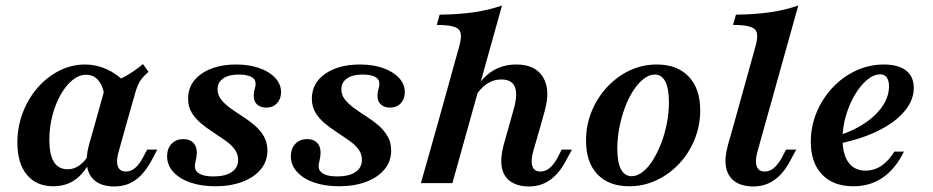

<svg xmlns="http://www.w3.org/2000/svg" viewBox="-20 -661 3366 693"><path d="M172.6 11.3Q111.3 11.3 77 -30.2Q42.7 -71.8 42.7 -146Q42.7 -203.2 62.1 -254Q81.5 -304.8 115.3 -344Q149.2 -383.1 193.5 -405.6Q237.9 -428.2 287.1 -428.2Q327.4 -428.2 364.9 -411.3Q402.4 -394.4 434.7 -361.3L357.3 -309.7Q353.2 -348.4 335.9 -369.8Q318.5 -391.1 291.1 -391.1Q265.3 -391.1 241.5 -371.8Q217.7 -352.4 198.8 -319Q179.8 -285.5 169 -243.5Q158.1 -201.6 158.1 -156.5Q158.1 -103.2 174.6 -76.6Q191.1 -50 224.2 -50Q247.6 -50 267.3 -64.5Q287.1 -79 304 -107.3L312.1 -93.5Q289.5 -41.1 254.8 -14.9Q220.2 11.3 172.6 11.3ZM321 -208.1 362.1 -354.8Q401.6 -368.5 433.5 -386.3Q465.3 -404 496 -429.8L516.1 -401.6Q502.4 -390.3 493.1 -379Q483.9 -367.7 477.4 -352.8Q471 -337.9 465.3 -316.1L434.7 -208.1ZM408.1 -112.9Q398.4 -79.8 405.2 -60.9Q412.1 -41.9 434.7 -41.9Q452.4 -41.9 467.3 -54.4Q482.3 -66.9 495.2 -91.1L511.3 -121H547.6L528.2 -83.9Q511.3 -52.4 491.5 -31Q471.8 -9.7 447.2 1.2Q422.6 12.1 391.1 12.1Q349.2 11.3 325 -6.9Q300.8 -25 294.8 -58.1Q288.7 -91.1 300.8 -137.1L321 -208.1H434.7Z M757.3 11.3Q705.6 11.3 666.5 -2.4Q627.4 -16.1 605.2 -40.7Q583.1 -65.3 583.1 -96.8Q583.1 -125 599.2 -141.9Q615.3 -158.9 641.9 -158.9Q664.5 -158.9 677.4 -146Q690.3 -133.1 690.3 -110.5Q690.3 -96.8 686.7 -82.3Q683.1 -67.7 683.1 -58.9Q684.7 -41.9 701.6 -33.1Q718.5 -24.2 750.8 -24.2Q792.7 -24.2 816.1 -39.9Q839.5 -55.6 839.5 -83.9Q839.5 -105.6 826.6 -122.6Q813.7 -139.5 793.1 -154Q772.6 -168.5 749.6 -183.5Q726.6 -198.4 706 -215.3Q685.5 -232.3 672.2 -254Q658.9 -275.8 658.9 -304.8Q658.9 -361.3 707.3 -394.8Q755.6 -428.2 832.3 -428.2Q879.8 -428.2 916.1 -415.3Q952.4 -402.4 973.4 -379.8Q994.4 -357.3 994.4 -328.2Q994.4 -304 979.8 -288.3Q965.3 -272.6 941.1 -272.6Q921 -272.6 908.5 -283.5Q896 -294.4 896 -312.9Q895.2 -325.8 899.2 -339.1Q903.2 -352.4 902.4 -359.7Q902.4 -375.8 886.3 -383.9Q870.2 -391.9 841.1 -391.9Q805.6 -391.9 785.5 -377.8Q765.3 -363.7 765.3 -338.7Q765.3 -317.7 778.6 -301.2Q791.9 -284.7 812.1 -270.2Q832.3 -255.6 855.6 -240.7Q879 -225.8 899.2 -208.5Q919.4 -191.1 932.3 -169Q945.2 -146.8 945.2 -117.7Q945.2 -79 921.4 -50Q897.6 -21 854.8 -4.8Q812.1 11.3 757.3 11.3Z M1204 11.3Q1152.4 11.3 1113.3 -2.4Q1074.2 -16.1 1052 -40.7Q1029.8 -65.3 1029.8 -96.8Q1029.8 -125 1046 -141.9Q1062.1 -158.9 1088.7 -158.9Q1111.3 -158.9 1124.2 -146Q1137.1 -133.1 1137.1 -110.5Q1137.1 -96.8 1133.5 -82.3Q1129.8 -67.7 1129.8 -58.9Q1131.5 -41.9 1148.4 -33.1Q1165.3 -24.2 1197.6 -24.2Q1239.5 -24.2 1262.9 -39.9Q1286.3 -55.6 1286.3 -83.9Q1286.3 -105.6 1273.4 -122.6Q1260.5 -139.5 1239.9 -154Q1219.4 -168.5 1196.4 -183.5Q1173.4 -198.4 1152.8 -215.3Q1132.3 -232.3 1119 -254Q1105.6 -275.8 1105.6 -304.8Q1105.6 -361.3 1154 -394.8Q1202.4 -428.2 1279 -428.2Q1326.6 -428.2 1362.9 -415.3Q1399.2 -402.4 1420.2 -379.8Q1441.1 -357.3 1441.1 -328.2Q1441.1 -304 1426.6 -288.3Q1412.1 -272.6 1387.9 -272.6Q1367.7 -272.6 1355.2 -283.5Q1342.7 -294.4 1342.7 -312.9Q1341.9 -325.8 1346 -339.1Q1350 -352.4 1349.2 -359.7Q1349.2 -375.8 1333.1 -383.9Q1316.9 -391.9 1287.9 -391.9Q1252.4 -391.9 1232.3 -377.8Q1212.1 -363.7 1212.1 -338.7Q1212.1 -317.7 1225.4 -301.2Q1238.7 -284.7 1258.9 -270.2Q1279 -255.6 1302.4 -240.7Q1325.8 -225.8 1346 -208.5Q1366.1 -191.1 1379 -169Q1391.9 -146.8 1391.9 -117.7Q1391.9 -79 1368.1 -50Q1344.4 -21 1301.6 -4.8Q1258.9 11.3 1204 11.3Z M1817.7 -208.1 1835.5 -271.8Q1849.2 -322.6 1837.9 -348.4Q1826.6 -374.2 1789.5 -374.2Q1760.5 -374.2 1736.3 -357.7Q1712.1 -341.1 1691.1 -306.5L1687.9 -325.8Q1716.1 -377.4 1754.4 -402.8Q1792.7 -428.2 1843.5 -428.2Q1912.1 -428.2 1939.9 -382.7Q1967.7 -337.1 1946 -260.5L1931.5 -208.1ZM1558.1 -208.1 1637.9 -495.2Q1646 -524.2 1642.7 -540.7Q1639.5 -557.3 1619.4 -564.1Q1599.2 -571 1556.5 -571L1566.9 -608.1Q1636.3 -608.9 1691.1 -616.9Q1746 -625 1791.9 -641.1L1671 -208.1ZM1499.2 0 1558.1 -208.1H1671L1612.9 0ZM1904 -112.9Q1895.2 -79.8 1901.6 -60.9Q1908.1 -41.9 1930.6 -41.9Q1948.4 -41.9 1963.7 -54.4Q1979 -66.9 1991.9 -91.1L2007.3 -121H2044.4L2024.2 -83.9Q2008.1 -52.4 1987.9 -31Q1967.7 -9.7 1943.1 1.2Q1918.5 12.1 1887.9 12.1Q1846 11.3 1821.4 -6.9Q1796.8 -25 1791.1 -58.1Q1785.5 -91.1 1797.6 -137.1L1817.7 -208.1H1931.5Z M2251.6 11.3Q2177.4 11.3 2136.3 -31.9Q2095.2 -75 2095.2 -153.2Q2095.2 -208.9 2115.3 -258.5Q2135.5 -308.1 2171 -346.4Q2206.5 -384.7 2252.4 -406.5Q2298.4 -428.2 2350.8 -428.2Q2424.2 -428.2 2465.7 -384.7Q2507.3 -341.1 2507.3 -262.9Q2507.3 -207.3 2487.1 -157.7Q2466.9 -108.1 2431.5 -70.2Q2396 -32.3 2349.6 -10.5Q2303.2 11.3 2251.6 11.3ZM2259.7 -25Q2279 -25 2298.8 -39.9Q2318.5 -54.8 2335.5 -81.5Q2352.4 -108.1 2365.7 -141.9Q2379 -175.8 2386.7 -214.5Q2394.4 -253.2 2394.4 -291.9Q2394.4 -341.1 2381.5 -366.5Q2368.5 -391.9 2343.5 -391.9Q2323.4 -391.9 2303.6 -376.6Q2283.9 -361.3 2266.5 -335.1Q2249.2 -308.9 2236.3 -274.6Q2223.4 -240.3 2215.7 -201.6Q2208.1 -162.9 2208.1 -124.2Q2208.1 -75 2221.4 -50Q2234.7 -25 2259.7 -25Z M2627.4 -208.1 2707.3 -495.2Q2715.3 -524.2 2712.1 -540.7Q2708.9 -557.3 2688.7 -564.1Q2668.5 -571 2625.8 -571L2636.3 -608.1Q2705.6 -608.9 2760.5 -616.9Q2815.3 -625 2861.3 -641.1L2740.3 -208.1ZM2713.7 -112.9Q2704.8 -79.8 2711.3 -60.9Q2717.7 -41.9 2740.3 -41.9Q2758.1 -41.9 2773 -54.4Q2787.9 -66.9 2801.6 -91.1L2816.9 -121H2854L2833.9 -83.9Q2817.7 -52.4 2797.6 -31Q2777.4 -9.7 2752.8 1.2Q2728.2 12.1 2697.6 12.1Q2655.6 11.3 2631 -6.9Q2606.5 -25 2600.4 -58.1Q2594.4 -91.1 2607.3 -137.1L2627.4 -208.1H2740.3Z M3060.5 11.3Q2987.9 11.3 2947.2 -31Q2906.5 -73.4 2906.5 -149.2Q2906.5 -204.8 2927.4 -255.2Q2948.4 -305.6 2985.1 -344.8Q3021.8 -383.9 3069.4 -406Q3116.9 -428.2 3169.4 -428.2Q3222.6 -428.2 3250.4 -406.5Q3278.2 -384.7 3278.2 -343.5Q3278.2 -300 3245.6 -260.5Q3212.9 -221 3153.2 -190.7Q3093.5 -160.5 3012.1 -143.5V-173.4Q3068.5 -192.7 3107.7 -220.6Q3146.8 -248.4 3167.7 -281.5Q3188.7 -314.5 3188.7 -349.2Q3188.7 -371 3180.2 -381.9Q3171.8 -392.7 3157.3 -392.7Q3133.1 -392.7 3108.9 -372.2Q3084.7 -351.6 3064.9 -317.7Q3045.2 -283.9 3033.1 -242.7Q3021 -201.6 3021 -160.5Q3021 -104.8 3042.3 -75Q3063.7 -45.2 3104 -45.2Q3135.5 -45.2 3161.3 -62.5Q3187.1 -79.8 3208.1 -113.7H3242.7Q3212.1 -51.6 3166.5 -20.2Q3121 11.3 3060.5 11.3Z"/></svg>

Font: Playfair 9pt
Style: Bold Italic
Weight: 700
Italic angle: -15.6°
Designer: Claus Eggers Sørensen
Foundry: Claus Eggers Sørensen
Version: Version 2.203